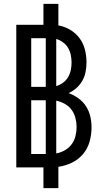

<svg xmlns="http://www.w3.org/2000/svg" viewBox="-20 -863 540 990"><path d="M204 107V0H64V-735H204V-843H281V-732Q314 -726 342.5 -709Q371 -692 390.5 -665.5Q410 -639 418 -607Q426 -575 426 -542Q426 -518 421.5 -493.5Q417 -469 405 -447.5Q393 -426 374.5 -409.5Q356 -393 334 -383Q361 -373 384.5 -356Q408 -339 423.5 -315Q439 -291 445.5 -263Q452 -235 452 -206Q452 -169 442 -133Q432 -97 408.5 -69Q385 -41 351.5 -24.5Q318 -8 281 -3V107ZM141 -415H216V-666H141ZM270 -419Q289 -425 305 -436.5Q321 -448 331 -465Q341 -482 345 -501.5Q349 -521 349 -541Q349 -560 345 -579.5Q341 -599 331 -616Q321 -633 304.5 -645Q288 -657 270 -662ZM216 -69V-346H141V-69ZM270 -72Q293 -76 314 -88Q335 -100 349 -118.5Q363 -137 369 -160.5Q375 -184 375 -208Q375 -231 369 -254.5Q363 -278 349 -297Q335 -316 314 -327.5Q293 -339 270 -344Z"/></svg>

Font: Iosevka Curly
Style: Regular
Weight: 400
Monospace: yes
Designer: Belleve Invis
Foundry: Belleve Invis
Version: Version 22.1.2; ttfautohint (v1.8.4)